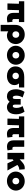

<svg xmlns="http://www.w3.org/2000/svg" viewBox="2558 -3134 786 5942"><g transform="rotate(90 2951.0 -163.0)"><path d="M563.5 15Q521 15 487 3.2Q453 -8.5 428.8 -33Q404.5 -57.5 391.5 -96.2Q378.5 -135 378.5 -189V-356H294.5L284.5 0H86.5L96.5 -356H18.5V-520H662.5V-356H569.5V-204Q569.5 -176.5 583.5 -163.8Q597.5 -151 617.5 -151Q626 -151 635 -153Q644 -155 654.5 -158L673.5 0Q643.5 7.5 616 11.2Q588.5 15 563.5 15Z M750.5 210V-247Q750.5 -330 788 -395Q825.5 -460 892.8 -497.5Q960 -535 1049.5 -535Q1136.5 -535 1202.8 -497.5Q1269 -460 1306.2 -397.5Q1343.5 -335 1343.5 -260Q1343.5 -201 1324.2 -151Q1305 -101 1270 -63.8Q1235 -26.5 1187.2 -5.8Q1139.5 15 1082.5 15Q1046 15 1012.5 5Q979 -5 949.5 -26V210ZM1049.5 -155Q1078 -155 1100.8 -167.8Q1123.5 -180.5 1136.5 -204Q1149.5 -227.5 1149.5 -260Q1149.5 -292.5 1136.2 -316Q1123 -339.5 1100.2 -352.2Q1077.5 -365 1049.5 -365Q1021.5 -365 998.8 -352.2Q976 -339.5 962.8 -316Q949.5 -292.5 949.5 -260Q949.5 -227.5 962.5 -204Q975.5 -180.5 998.2 -167.8Q1021 -155 1049.5 -155Z M1689.5 15Q1602.5 15 1536.2 -22.5Q1470 -60 1432.8 -122.5Q1395.5 -185 1395.5 -260Q1395.5 -314 1416.8 -363.5Q1438 -413 1477.2 -451.5Q1516.5 -490 1570.5 -512.5Q1624.5 -535 1689.5 -535Q1776.5 -535 1842.8 -497.5Q1909 -460 1946.2 -397.5Q1983.5 -335 1983.5 -260Q1983.5 -206 1962.2 -156.5Q1941 -107 1901.8 -68.5Q1862.5 -30 1808.8 -7.5Q1755 15 1689.5 15ZM1689.5 -155Q1717.5 -155 1740.2 -167.8Q1763 -180.5 1776.2 -204Q1789.5 -227.5 1789.5 -260Q1789.5 -292.5 1776.5 -316Q1763.5 -339.5 1740.8 -352.2Q1718 -365 1689.5 -365Q1661 -365 1638.2 -352.2Q1615.5 -339.5 1602.5 -316Q1589.5 -292.5 1589.5 -260Q1589.5 -227.5 1602.8 -204Q1616 -180.5 1638.8 -167.8Q1661.5 -155 1689.5 -155Z M2329.5 15Q2246 15 2179.5 -17.8Q2113 -50.5 2074.2 -110.2Q2035.5 -170 2035.5 -251Q2035.5 -307 2054.5 -355.8Q2073.5 -404.5 2113 -441.5Q2152.5 -478.5 2215 -499.2Q2277.5 -520 2364.5 -520H2687.5V-358H2561.5Q2588.5 -327.5 2601 -290.5Q2613.5 -253.5 2613.5 -216Q2613.5 -166.5 2593.8 -124.5Q2574 -82.5 2537 -51Q2500 -19.5 2447.5 -2.2Q2395 15 2329.5 15ZM2329.5 -155Q2358.5 -155 2381 -167.5Q2403.5 -180 2416.5 -202.5Q2429.5 -225 2429.5 -255Q2429.5 -300 2401.2 -327.5Q2373 -355 2329.5 -355Q2300.5 -355 2278 -342.5Q2255.5 -330 2242.5 -307.5Q2229.5 -285 2229.5 -255Q2229.5 -210 2257.8 -182.5Q2286 -155 2329.5 -155Z M2967 15Q2895.5 15 2845.2 -16.5Q2795 -48 2769 -110Q2743 -172 2743 -263Q2743 -310.5 2752.8 -358.2Q2762.5 -406 2780.8 -450.2Q2799 -494.5 2824.5 -530L2996.5 -470Q2983 -450 2972.5 -427.2Q2962 -404.5 2954.8 -380Q2947.5 -355.5 2943.8 -329.8Q2940 -304 2940 -277.5Q2940 -224 2954.5 -194.5Q2969 -165 2995 -165Q3020.5 -165 3031.8 -182.5Q3043 -200 3043 -250V-410H3217V-250Q3217 -200 3228.2 -182.5Q3239.5 -165 3265 -165Q3278 -165 3288.2 -172.5Q3298.5 -180 3305.5 -194.5Q3312.5 -209 3316.2 -229.8Q3320 -250.5 3320 -277.5Q3320 -313 3313.5 -346.8Q3307 -380.5 3294.5 -411.8Q3282 -443 3263.5 -470L3435.5 -530Q3474 -476.5 3495.5 -410.2Q3517 -344 3517 -273Q3517 -204.5 3502.2 -151Q3487.5 -97.5 3458.8 -60.5Q3430 -23.5 3388.5 -4.2Q3347 15 3293 15Q3246 15 3203.5 -6.8Q3161 -28.5 3130 -68Q3099 -28.5 3056.8 -6.8Q3014.5 15 2967 15Z M4126.5 15Q4084 15 4050 3.2Q4016 -8.5 3991.8 -33Q3967.5 -57.5 3954.5 -96.2Q3941.5 -135 3941.5 -189V-356H3857.5L3847.5 0H3649.5L3659.5 -356H3581.5V-520H4225.5V-356H4132.5V-204Q4132.5 -176.5 4146.5 -163.8Q4160.5 -151 4180.5 -151Q4189 -151 4198 -153Q4207 -155 4217.5 -158L4236.5 0Q4206.5 7.5 4179 11.2Q4151.5 15 4126.5 15Z M4515.5 14Q4457.5 14 4414.2 -7.8Q4371 -29.5 4347.2 -75Q4323.5 -120.5 4323.5 -192V-520H4523.5V-213Q4523.5 -180 4535.5 -166.5Q4547.5 -153 4568.5 -153Q4577.5 -153 4588 -155.2Q4598.5 -157.5 4609.5 -161L4633.5 -4Q4601.5 5 4572 9.5Q4542.5 14 4515.5 14Z M4710 0V-520H4910V-378L4999 -457Q5034 -488.5 5067.8 -507.2Q5101.5 -526 5138 -532.2Q5174.5 -538.5 5218 -533L5231 -365Q5202.5 -365.5 5180.5 -360.5Q5158.5 -355.5 5140.8 -346.2Q5123 -337 5107 -325L5085 -308L5256 0H5036L4946 -191L4910 -160V0Z M5584 15Q5497 15 5430.8 -22.5Q5364.5 -60 5327.2 -122.5Q5290 -185 5290 -260Q5290 -314 5311.2 -363.5Q5332.5 -413 5371.8 -451.5Q5411 -490 5465 -512.5Q5519 -535 5584 -535Q5671 -535 5737.2 -497.5Q5803.5 -460 5840.8 -397.5Q5878 -335 5878 -260Q5878 -206 5856.8 -156.5Q5835.5 -107 5796.2 -68.5Q5757 -30 5703.2 -7.5Q5649.5 15 5584 15ZM5584 -155Q5612 -155 5634.8 -167.8Q5657.5 -180.5 5670.8 -204Q5684 -227.5 5684 -260Q5684 -292.5 5671 -316Q5658 -339.5 5635.2 -352.2Q5612.5 -365 5584 -365Q5555.5 -365 5532.8 -352.2Q5510 -339.5 5497 -316Q5484 -292.5 5484 -260Q5484 -227.5 5497.2 -204Q5510.5 -180.5 5533.2 -167.8Q5556 -155 5584 -155Z"/></g></svg>

Font: Geologica Roman Black
Style: Regular
Weight: 900
Designer: Sindre Bremnes, Frode Helland
Foundry: Monokrom Skriftforlag AS
Version: Version 1.010;gftools[0.9.28]